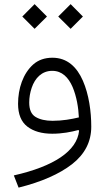

<svg xmlns="http://www.w3.org/2000/svg" viewBox="-20 -627 507 908"><path d="M143.6 -490.7 202.1 -548.8 143.6 -607.4 85.4 -548.8ZM314 -490.7 372.1 -548.8 314 -607.4 255.4 -548.8ZM354 -8.3C344.2 86.9 235.4 159.7 45.4 202.6L67.9 260.3C175.8 233.4 260.3 196.3 320.8 149.4C381.3 102.1 411.6 43 411.6 -27.8C411.6 -100.1 400.4 -180.2 372.1 -245.1C343.8 -310.1 297.9 -354 228 -354C191.4 -354 161.1 -343.3 137.2 -322.3C88.9 -279.3 65.4 -208.5 65.4 -136.2C65.4 -86.9 80.1 -50.8 109.4 -28.3C138.7 -5.9 177.7 5.4 227.1 5.4C274.4 5.4 316.4 -2.9 351.1 -12.2ZM353 -71.8C318.4 -63.5 275.9 -55.7 228.5 -55.7C194.8 -55.7 168 -62 147.9 -74.2C127.9 -86.4 118.2 -108.9 118.2 -142.1C118.2 -165.5 122.1 -189 129.9 -211.9C145.5 -257.8 177.7 -292 227.1 -292C273.4 -292 303.7 -260.7 323.2 -215.8C342.3 -170.9 351.1 -117.2 353 -71.8Z"/></svg>

Font: Estedad Light
Style: Regular
Weight: 300
Designer: Amin Abedi
Version: Version 7.3